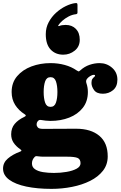

<svg xmlns="http://www.w3.org/2000/svg" viewBox="-52 -944 772 1229"><path d="M22.5 -355Q22.5 -415 57.5 -456.2Q92.5 -497.5 149.2 -518.8Q206 -540 271.5 -540Q319.5 -540 362.5 -528.2Q405.5 -516.5 437.5 -494Q447.5 -487.5 450.5 -486.8Q453.5 -486 462.5 -494Q489 -518 521.2 -529Q553.5 -540 585.5 -540Q631.5 -540 665.5 -510.2Q699.5 -480.5 699.5 -434Q699.5 -390 671.8 -367Q644 -344 606.5 -344Q567 -344 550.2 -367.2Q533.5 -390.5 533.5 -413Q533.5 -430 539.2 -438.5Q545 -447 550.8 -451.2Q556.5 -455.5 556.5 -460.5Q556.5 -465 549.5 -465Q538 -465 525 -456.8Q512 -448.5 505.5 -440Q495.5 -427.5 501 -412Q510.5 -384.5 510.5 -355Q510.5 -295 478 -253.8Q445.5 -212.5 391.2 -191.2Q337 -170 271.5 -170Q255.5 -170 240.5 -171.8Q225.5 -173.5 210.5 -176Q203.5 -177 199.5 -175.5Q195.5 -174 191.5 -170Q182.5 -161 182.5 -147Q182.5 -136.5 190.5 -127.8Q198.5 -119 224.5 -119Q234 -119 259.5 -119.2Q285 -119.5 317.8 -119.5Q350.5 -119.5 382.2 -119.8Q414 -120 435.5 -120Q529.5 -120 583.5 -75Q637.5 -30 637.5 57Q637.5 110 607 149Q576.5 188 525 213.8Q473.5 239.5 409.2 252.2Q345 265 277.5 265Q186 265 116.2 250.2Q46.5 235.5 7 206.5Q-32.5 177.5 -32.5 135Q-32.5 97 -1.8 70.8Q29 44.5 74.5 27.5Q85.5 23.5 85.2 20Q85 16.5 76.5 10.5Q51 -7 35.2 -30.2Q19.5 -53.5 19.5 -84Q19.5 -124 42 -150.8Q64.5 -177.5 103 -195.5Q113 -200.5 113.2 -204.2Q113.5 -208 105.5 -213Q68 -236.5 45.2 -272.2Q22.5 -308 22.5 -355ZM227.5 -355Q227.5 -314.5 236.8 -287.2Q246 -260 271.5 -260Q297 -260 306.2 -287.2Q315.5 -314.5 315.5 -355Q315.5 -395.5 306.2 -422.8Q297 -450 271.5 -450Q246 -450 236.8 -422.8Q227.5 -395.5 227.5 -355ZM463.5 101Q463.5 75.5 445 67.2Q426.5 59 377.5 59H228.5Q210 59 195.5 57Q187.5 56 181.5 55.5Q175.5 55 170.5 60Q152.5 78 152.5 102Q152.5 126 172 139.2Q191.5 152.5 223.5 157.8Q255.5 163 293.5 163Q335.5 163 374.5 156.2Q413.5 149.5 438.5 135.8Q463.5 122 463.5 101ZM458.5 -689.5Q458.5 -645.5 426.2 -619.8Q394 -594 353 -594Q303 -594 272 -627Q241 -660 241 -725Q241 -767 259.8 -802Q278.5 -837 307.5 -863Q336.5 -889 369 -904.8Q401.5 -920.5 429 -924Q437.5 -925 440.8 -923Q444 -921 444 -911V-863.5Q444 -854.5 434 -853Q410 -850.5 387.2 -838.5Q364.5 -826.5 347 -811Q329.5 -795.5 321 -781.5Q319.5 -779.5 321.5 -777.8Q323.5 -776 327 -777.5Q343 -784.5 368 -784.5Q409 -784.5 433.8 -759Q458.5 -733.5 458.5 -689.5Z"/></svg>

Font: Besley* Fatface
Style: Regular
Weight: 900
Designer: Owen Earl
Foundry: indestructible type*
Version: Version 3.000; ttfautohint (v1.8.3)